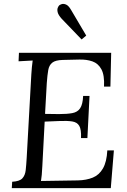

<svg xmlns="http://www.w3.org/2000/svg" viewBox="-20 -973 659 993"><path d="M555 -700 551 -525H518Q521 -584 504.5 -614.5Q488 -645 458 -655.5Q428 -666 390 -665L304 -663Q267 -662 250.5 -649Q234 -636 229.5 -610.5Q225 -585 222 -544L213 -384L285 -383Q327 -383 354 -388Q381 -393 394.5 -413Q408 -433 410 -477H443L432 -259H399Q401 -303 390 -322Q379 -341 353 -345Q327 -349 284 -347L211 -344L199 -115Q198 -88 196 -69Q194 -50 192 -37L383 -40Q427 -41 460 -54.5Q493 -68 512.5 -102Q532 -136 535 -195H569L553 0H41L43 -33Q81 -35 95.5 -50.5Q110 -66 113 -93.5Q116 -121 118 -156L142 -588Q143 -608 145 -626.5Q147 -645 149 -660Q131 -659 112.5 -658Q94 -657 76 -656L78 -700ZM402 -769 299 -876Q282 -895 278.5 -909Q275 -923 278.5 -932Q282 -941 286 -945Q289 -948 298.5 -951.5Q308 -955 321.5 -949.5Q335 -944 348 -921L426 -789Z"/></svg>

Font: Lora
Style: Italic
Weight: 400
Italic angle: -3°
Designer: Olga Karpushina, Alexei Vanyashin (Cyrillic)
Foundry: Cyreal
Version: Version 3.008